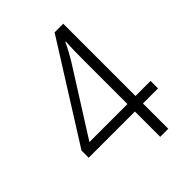

<svg xmlns="http://www.w3.org/2000/svg" viewBox="-207 -823 928 928"><g transform="rotate(-45 257.0 -359.0)"><path d="M337 0V-173H21V-222L333 -718H392V-224H495V-173H392V0ZM77 -224H337V-517Q337 -554 337.5 -584.5Q338 -615 340 -649H337Q327 -627 315.5 -605.5Q304 -584 290 -561Z"/></g></svg>

Font: Noto Sans Tamil SemiCondensed Light
Style: Regular
Weight: 300
Width: 4
Designer: Jelle Bosma - Monotype Design Team
Foundry: Monotype Imaging Inc.
Version: Version 2.004; ttfautohint (v1.8.4.7-5d5b)